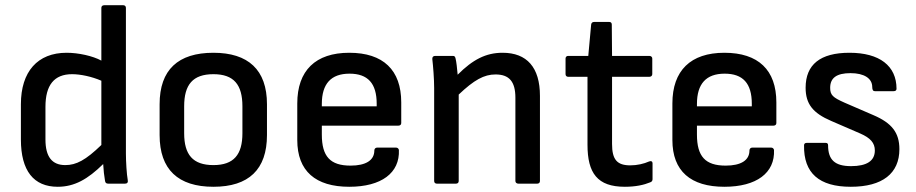

<svg xmlns="http://www.w3.org/2000/svg" viewBox="-20 -703 3506 735"><path d="M201 12C265 12 316 -17 375 -75C376 -54 379 -27 382 -11C383 -3 387 0 394 0H459C467 0 471 -5 469 -14C465 -35 462 -85 462 -115V-673C462 -679 458 -683 452 -683H379C372 -683 368 -679 368 -673V-471C335 -489 280 -501 235 -501C124 -501 60 -429 60 -304V-169C60 -49 109 12 201 12ZM154 -169V-294C154 -377 187 -419 256 -419C288 -419 331 -410 368 -394V-148C308 -90 272 -71 230 -71C179 -71 154 -103 154 -169Z M797 12C932 12 1002 -54 1002 -186V-304C1002 -436 930 -501 797 -501C662 -501 591 -436 591 -304V-186C591 -54 662 12 797 12ZM797 -71C718 -71 685 -111 685 -193V-296C685 -379 718 -419 797 -419C875 -419 908 -379 908 -296V-193C908 -111 875 -71 797 -71Z M1317 12C1440 12 1511 -41 1507 -129C1506 -134 1502 -138 1496 -138H1424C1418 -138 1413 -134 1413 -127C1413 -89 1380 -69 1322 -69C1244 -69 1212 -104 1212 -188V-222H1505C1512 -222 1516 -226 1516 -232V-311C1516 -435 1447 -501 1317 -501C1188 -501 1118 -433 1118 -307V-167C1118 -48 1188 12 1317 12ZM1212 -296V-305C1212 -382 1247 -421 1318 -421C1388 -421 1422 -384 1422 -306V-296Z M1652 0H1726C1732 0 1736 -4 1736 -10V-341C1795 -397 1833 -418 1877 -418C1929 -418 1953 -391 1953 -329V-10C1953 -4 1958 0 1964 0H2037C2043 0 2047 -4 2047 -10V-336C2047 -445 1997 -501 1904 -501C1840 -501 1790 -475 1732 -417C1730 -441 1727 -467 1724 -479C1722 -487 1720 -489 1713 -489H1646C1638 -489 1634 -484 1635 -476C1638 -451 1642 -401 1642 -366V-10C1642 -4 1646 0 1652 0Z M2372 12C2413 12 2445 5 2469 -5C2475 -7 2478 -11 2478 -17V-78C2478 -85 2473 -88 2465 -85C2445 -76 2419 -70 2393 -70C2342 -70 2323 -92 2323 -152V-409H2466C2472 -409 2477 -413 2477 -419V-479C2477 -485 2472 -489 2466 -489H2323L2322 -609C2322 -616 2318 -619 2312 -619H2255C2248 -619 2244 -616 2243 -609L2232 -489H2155C2149 -489 2145 -485 2145 -479V-419C2145 -413 2149 -409 2155 -409H2229V-149C2229 -40 2267 12 2372 12Z M2753 12C2876 12 2947 -41 2943 -129C2942 -134 2938 -138 2932 -138H2860C2854 -138 2849 -134 2849 -127C2849 -89 2816 -69 2758 -69C2680 -69 2648 -104 2648 -188V-222H2941C2948 -222 2952 -226 2952 -232V-311C2952 -435 2883 -501 2753 -501C2624 -501 2554 -433 2554 -307V-167C2554 -48 2624 12 2753 12ZM2648 -296V-305C2648 -382 2683 -421 2754 -421C2824 -421 2858 -384 2858 -306V-296Z M3237 12C3358 12 3423 -39 3423 -132C3423 -195 3394 -232 3324 -262L3213 -310C3168 -330 3158 -339 3158 -367C3158 -405 3183 -423 3236 -423C3288 -423 3319 -403 3319 -370C3319 -358 3323 -354 3329 -354H3401C3408 -354 3412 -357 3412 -363C3412 -451 3347 -501 3232 -501C3120 -501 3064 -456 3064 -367C3064 -305 3092 -270 3162 -240L3273 -192C3312 -175 3329 -156 3329 -127C3329 -87 3298 -67 3238 -67C3176 -67 3150 -91 3150 -147C3150 -153 3147 -156 3141 -156H3068C3062 -156 3058 -153 3058 -147C3056 -40 3116 12 3237 12Z"/></svg>

Font: Sofia Sans Cond SemiBold
Style: Regular
Weight: 600
Width: 3
Designer: Botio Nikoltchev, Ani Petrova
Foundry: lettersoup
Version: Version 4.100